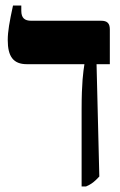

<svg xmlns="http://www.w3.org/2000/svg" viewBox="-20 -667 435 694"><path d="M275 7H291C312 -2 322 -11 339 -29L329 -435H377V-561C377 -583 367 -592 346 -592H93C69 -592 57 -602 57 -628V-647H27C14 -587 8 -553 8 -522C8 -463 28 -435 77 -435H285V-434C281 -408 275 -368 275 -272Z"/></svg>

Font: Noto Serif Hebrew ExtraCondensed ExtraBold
Style: Regular
Weight: 800
Width: 2
Designer: Monotype Design Team
Foundry: Monotype Imaging Inc.
Version: Version 2.004